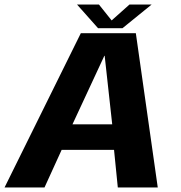

<svg xmlns="http://www.w3.org/2000/svg" viewBox="-44 -821 793 841"><path d="M-24 0H151L226 -164.5H455.5L472 0H647L551 -675.5H310ZM273.5 -276.5 413 -576.5H414.5L447.5 -276.5ZM385.5 -697.5H492.5L620 -801H523L445 -731.5L389.5 -801H293.5Z"/></svg>

Font: Anybody UltraCondensed Thin
Style: Bold Italic
Weight: 700
Italic angle: -10°
Version: Version 1.111